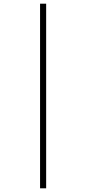

<svg xmlns="http://www.w3.org/2000/svg" viewBox="-20 -780 467 1040"><path d="M197 240H230V-760H197Z"/></svg>

Font: Noto Serif Thai ExtraCondensed ExtraLight
Style: Regular
Weight: 200
Width: 2
Designer: Monotype Design Team
Foundry: Monotype Imaging Inc.
Version: Version 2.002